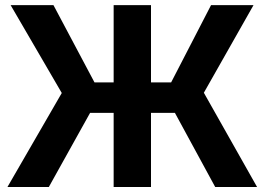

<svg xmlns="http://www.w3.org/2000/svg" viewBox="-20 -748 1058 768"><path d="M584 -727.5V0H434.6V-727.5ZM9.8 0 227.1 -376 22.5 -727.5H193.8L357.9 -418.5H664.6L824.2 -727.5H994.1L795.4 -377L1008.3 0H840.8L679.7 -296.4H340.3L175.3 0Z"/></svg>

Font: Inter 28pt
Style: Bold
Weight: 700
Designer: Rasmus Andersson
Foundry: rsms
Version: Version 4.001;git-66647c0bb